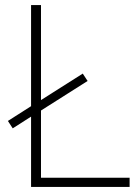

<svg xmlns="http://www.w3.org/2000/svg" viewBox="-20 -734 550 754"><path d="M102 0H489V-36H141V-300L324 -416L305 -445L141 -341V-714H102V-317L11 -259L30 -230L102 -276Z"/></svg>

Font: Noto Sans Canadian Aboriginal ExtraLight
Style: Regular
Weight: 200
Designer: Monotype Design Team, Typotheque's Kevin King
Foundry: Monotype Imaging Inc.
Version: Version 2.004